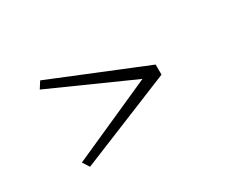

<svg xmlns="http://www.w3.org/2000/svg" viewBox="-94 -815 1237 1053"><g transform="rotate(-30 525.0 -288.5)"><path d="M814.5 -256.5 222.5 -15 195.5 -57.5 712.5 -288.5 195.5 -519.5 222.5 -562 814.5 -320.5Z"/></g></svg>

Font: League Mono Extended UltraLight
Style: Regular
Weight: 200
Width: 9
Designer: Tyler Finck
Foundry: The League of Moveable Type / Tyler Finck
Version: Version 2.210